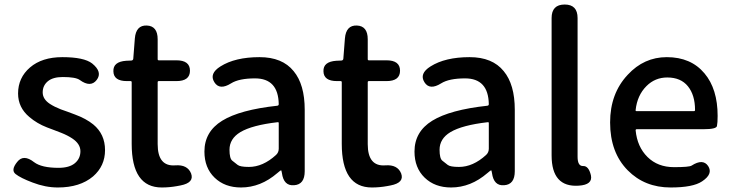

<svg xmlns="http://www.w3.org/2000/svg" viewBox="-20 -817 3238 850"><path d="M236 13Q181 13 124 -9Q71 -29 49 -46.5Q27 -64 56 -100Q84 -136 131 -99Q164 -74 239 -74Q287 -74 311.5 -94.5Q336 -115 336 -147.5Q336 -180 300 -204Q279 -218 251 -229Q222 -240 218.5 -241.5Q215 -243 188 -253Q144 -270 110 -299Q60 -341 60 -403Q60 -473 113 -518.5Q166 -564 256 -564Q352 -564 388 -536Q435 -498 408 -463Q381 -428 333 -463Q315 -476 258 -476Q214 -476 191.5 -457Q169 -438 169 -408Q169 -378 201 -357Q221 -344 249 -333Q277 -323 280 -322Q283 -321 312 -310Q361 -292 393 -266Q445 -223 445 -152.5Q445 -82 392 -36Q334 13 236 13Z M763 7Q730 13 696 13Q563 13 563 -180V-453Q563 -458 558 -458H542Q483 -458 482 -501Q480 -544 539 -548L562 -549Q569 -550 570 -557L577 -647Q582 -706 630 -704Q678 -702 678 -643V-555Q678 -550 683 -550H761Q821 -550 821 -504Q821 -458 761 -458H683Q678 -458 678 -453V-179Q678 -79 756 -85Q810 -89 826 -49Q841 -8 779 4Z M1047 13Q975 13 930 -30.5Q885 -74 885 -146Q885 -234 963.5 -282.5Q1042 -331 1208 -349Q1214 -350 1214 -356Q1212 -470 1109 -470Q1038 -470 1003 -448Q952 -416 929 -453Q905 -491 956 -523Q1021 -564 1129 -564Q1230 -564 1280 -502Q1329 -443 1329 -331V-59Q1329 0 1282 3Q1236 7 1228 -51L1227 -56Q1226 -63 1224 -63Q1222 -63 1208 -51Q1134 13 1047 13ZM1082 -78Q1144 -78 1202 -131Q1214 -142 1214 -159V-272Q1214 -277 1209 -276Q1096 -263 1044 -232Q996 -203 996 -154Q996 -115 1008.5 -105.5Q1021 -96 1032 -87Q1043 -78 1082 -78Z M1693 7Q1660 13 1626 13Q1493 13 1493 -180V-453Q1493 -458 1488 -458H1472Q1413 -458 1412 -501Q1410 -544 1469 -548L1492 -549Q1499 -550 1500 -557L1507 -647Q1512 -706 1560 -704Q1608 -702 1608 -643V-555Q1608 -550 1613 -550H1691Q1751 -550 1751 -504Q1751 -458 1691 -458H1613Q1608 -458 1608 -453V-179Q1608 -79 1686 -85Q1740 -89 1756 -49Q1771 -8 1709 4Z M1977 13Q1905 13 1860 -30.5Q1815 -74 1815 -146Q1815 -234 1893.5 -282.5Q1972 -331 2138 -349Q2144 -350 2144 -356Q2142 -470 2039 -470Q1968 -470 1933 -448Q1882 -416 1859 -453Q1835 -491 1886 -523Q1951 -564 2059 -564Q2160 -564 2210 -502Q2259 -443 2259 -331V-59Q2259 0 2212 3Q2166 7 2158 -51L2157 -56Q2156 -63 2154 -63Q2152 -63 2138 -51Q2064 13 1977 13ZM2012 -78Q2074 -78 2132 -131Q2144 -142 2144 -159V-272Q2144 -277 2139 -276Q2026 -263 1974 -232Q1926 -203 1926 -154Q1926 -115 1938.5 -105.5Q1951 -96 1962 -87Q1973 -78 2012 -78Z M2422 -129V-737Q2422 -797 2480 -797Q2537 -797 2537 -737V-123Q2537 -81 2561.5 -82Q2586 -83 2596 -41Q2605 1 2542 5Q2422 13 2422 -129Z M2949 13Q2834 13 2759 -63Q2681 -142 2681 -275Q2681 -403 2759 -486Q2831 -564 2932 -564Q3039 -564 3099 -492Q3157 -423 3157 -304Q3157 -273 3154 -259Q3151 -245 3095 -245H2799Q2794 -245 2794 -240Q2801 -167 2846.5 -122Q2892 -77 2964 -77Q3032 -77 3042 -84Q3092 -116 3115 -82Q3138 -47 3088 -14Q3048 13 2949 13ZM2794 -330Q2793 -325 2798 -325H3052Q3057 -325 3057 -330Q3057 -396 3025.5 -435Q2994 -474 2934 -474Q2880 -474 2842 -436Q2801 -395 2794 -330Z"/></svg>

Font: Resource Han Rounded CN Medium
Style: Regular
Weight: 500
Designer: Cyano Hao (round all glyphs); Ryoko NISHIZUKA 西塚涼子 (kana, bopomofo & ideographs); Paul D. Hunt (Latin, Greek & Cyrillic)
Foundry: Cyano Hao
Version: 0.990